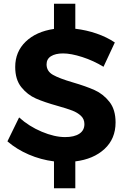

<svg xmlns="http://www.w3.org/2000/svg" viewBox="-20 -865 677 1035"><path d="M372 -421Q444 -400 490.5 -379Q537 -358 570 -316Q603 -274 603 -205Q603 -117 543.5 -62Q484 -7 386 5V150H271V5Q200 -4 135 -32Q70 -60 20 -103L83 -232Q136 -184 205 -155Q274 -126 331 -126Q380 -126 407.5 -144Q435 -162 435 -196Q435 -223 416.5 -240.5Q398 -258 369.5 -269Q341 -280 291 -294Q219 -314 173.5 -334Q128 -354 95 -395Q62 -436 62 -504Q62 -586 118.5 -640.5Q175 -695 271 -709V-845H386V-710Q446 -703 501 -684Q556 -665 599 -636L538 -505Q484 -538 423.5 -557.5Q363 -577 320 -577Q279 -577 255 -562Q231 -547 231 -518Q231 -481 265.5 -461.5Q300 -442 372 -421Z"/></svg>

Font: Gontserrat SemiBold
Style: Regular
Weight: 600
Designer: Julieta Ulanovsky
Foundry: Julieta Ulanovsky
Version: Version 6.001